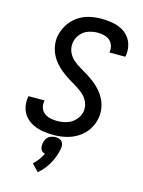

<svg xmlns="http://www.w3.org/2000/svg" viewBox="-143 -825 862 1156"><g transform="rotate(15 288.0 -247.0)"><path d="M243 8Q281 8 319.5 -0.5Q358 -9 393.5 -31.5Q429 -54 451.5 -89Q474 -124 480 -163Q485 -193 480 -222.5Q475 -252 462.5 -277Q450 -302 431.5 -323.5Q413 -345 391 -362.5Q369 -380 345 -395Q321 -410 296.5 -424Q272 -438 251 -456.5Q230 -475 218.5 -502Q207 -529 212 -560Q216 -588 236 -612.5Q256 -637 285 -646.5Q314 -656 342 -656Q370 -656 395 -647Q420 -638 432.5 -614.5Q445 -591 441 -563Q440 -561 440 -559H539Q540 -563 541 -568Q546 -600 538.5 -630.5Q531 -661 511.5 -684Q492 -707 464.5 -720Q437 -733 406 -738Q375 -743 342 -743Q305 -743 267 -734.5Q229 -726 195.5 -702.5Q162 -679 141 -644.5Q120 -610 113 -573Q108 -543 113 -513.5Q118 -484 130.5 -458.5Q143 -433 161.5 -412Q180 -391 202 -373.5Q224 -356 248 -341Q272 -326 296.5 -311.5Q321 -297 342 -278.5Q363 -260 375 -233Q387 -206 382 -176Q377 -146 354.5 -121.5Q332 -97 302 -88Q272 -79 243 -79Q221 -79 200.5 -83.5Q180 -88 163.5 -100Q147 -112 140 -132Q133 -152 137 -174L138 -179H38Q37 -174 36 -169Q31 -136 39 -105Q47 -74 68 -51Q89 -28 117.5 -15Q146 -2 178 3Q210 8 243 8ZM210 249Q250 215 275 169Q300 123 308 75Q311 59 306.5 44.5Q302 30 288.5 23.5Q275 17 260 17Q244 17 228.5 23.5Q213 30 204 44.5Q195 59 193 75Q191 87 193 99Q195 111 203 119.5Q211 128 223 131Q213 152 199 170.5Q185 189 168 205Z"/></g></svg>

Font: Iosevka Sparkle Medium
Style: Italic
Weight: 500
Italic angle: -9°
Designer: Belleve Invis
Foundry: Belleve Invis
Version: Version 4.5.0; ttfautohint (v1.8.3)